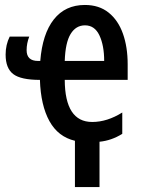

<svg xmlns="http://www.w3.org/2000/svg" viewBox="-20 -571 578 782"><path d="M285.2 2.4Q216.8 -13.7 181.4 -77.6Q146 -141.6 142.6 -245.6Q64.9 -245.6 33.9 -269.3Q2.9 -293 2.9 -348.6Q2.9 -388.7 19.5 -421.9H99.1Q88.4 -394.5 88.4 -366.7Q88.4 -322.8 134.8 -322.8H144Q152.8 -433.1 199.2 -491.9Q245.6 -550.8 325.7 -550.8Q383.8 -550.8 422.6 -519.5Q461.4 -488.3 480.7 -433.8Q500 -379.4 500 -309.1V-245.6H243.7Q244.6 -74.2 355.5 -74.2Q416.5 -74.2 478 -112.8V-25.9Q434.1 1.5 385.3 6.3V190.9H285.2ZM326.2 -467.8Q289.1 -467.8 267.6 -432.6Q246.1 -397.5 243.7 -322.8H404.3Q404.3 -385.7 385 -426.8Q365.7 -467.8 326.2 -467.8Z"/></svg>

Font: Open Sans Condensed SemiBold
Style: Regular
Weight: 600
Width: 3
Designer: Monotype Design Team
Foundry: Monotype Imaging Inc.
Version: Version 3.000; ttfautohint (v1.8.4)